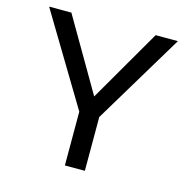

<svg xmlns="http://www.w3.org/2000/svg" viewBox="-104 -800 882 900"><g transform="rotate(15 337.5 -350.0)"><path d="M289 0V-261L25 -700H133L338 -348L542 -700H650L386 -261V0Z"/></g></svg>

Font: Envelope Sans Variable
Style: Regular
Weight: 500
Designer: Andreas Rasmussen / Norman Anderson
Foundry: mail.de GmbH
Version: Version 1.150